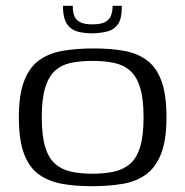

<svg xmlns="http://www.w3.org/2000/svg" viewBox="-20 -635 639 662"><path d="M296 7Q236 7 190 -2Q144 -11 111.5 -35.5Q79 -60 62 -107Q45 -154 45 -231Q45 -309 63.5 -356.5Q82 -404 116 -428Q150 -452 197.5 -460Q245 -468 304 -468Q363 -468 409 -459.5Q455 -451 487.5 -426.5Q520 -402 537 -355Q554 -308 554 -231Q554 -152 535.5 -105Q517 -58 483.5 -33.5Q450 -9 402.5 -1Q355 7 296 7ZM299 -36Q341 -36 374 -43.5Q407 -51 429.5 -71Q452 -91 463.5 -129.5Q475 -168 475 -231Q475 -293 463.5 -331.5Q452 -370 429.5 -390.5Q407 -411 374 -418Q341 -425 299 -425Q256 -425 223.5 -418Q191 -411 169 -390.5Q147 -370 135.5 -331.5Q124 -293 124 -231Q124 -168 135.5 -129.5Q147 -91 169 -71Q191 -51 223.5 -43.5Q256 -36 299 -36ZM300 -520Q271 -520 248 -526Q225 -532 211.5 -551.5Q198 -571 197 -609V-615H231V-610Q231 -596 235.5 -582Q240 -568 254.5 -559.5Q269 -551 298 -551Q329 -551 343.5 -559.5Q358 -568 363 -582Q368 -596 368 -610V-615H400V-610Q400 -571 387 -552Q374 -533 351.5 -527Q329 -521 300 -520Z"/></svg>

Font: Genos
Style: Regular
Weight: 400
Designer: Robert E. Leuschke
Foundry: Robert E. Leuschke
Version: Version 1.010